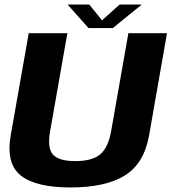

<svg xmlns="http://www.w3.org/2000/svg" viewBox="-20 -821 755 845"><path d="M290.5 4Q444 4 529 -48.5Q614 -101 636 -224.5L715 -675H545L469 -243Q456 -171 420.8 -141.5Q385.5 -112 311.5 -112Q237.5 -112 212.5 -141.5Q187.5 -171 200.5 -243L276.5 -675H106.5L27 -224.5Q5.5 -101 71.5 -48.5Q137.5 4 290.5 4ZM369.5 -697.5H476.5L604 -801H506.5L429 -731.5L373 -801H277.5Z"/></svg>

Font: Anybody Thin
Style: Bold Italic
Weight: 700
Italic angle: -10°
Version: Version 1.113;gftools[0.9.25]